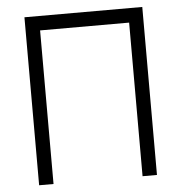

<svg xmlns="http://www.w3.org/2000/svg" viewBox="-51 -749 752 797"><g transform="rotate(-5 325.0 -350.0)"><path d="M80 -700V0H140V-640H511V0H571V-700Z"/></g></svg>

Font: Unageo
Style: Light
Weight: 300
Designer: Richard Sepsi
Foundry: Richard Sepsi
Version: Version 2.000